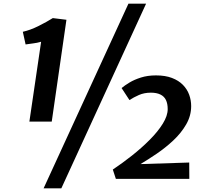

<svg xmlns="http://www.w3.org/2000/svg" viewBox="-20 -968 1111 1039"><path d="M139 -310 202.5 -742Q179.5 -735.5 161.5 -733.5Q143.5 -731.5 118.5 -727.5L103.5 -796Q144 -805 189 -827.5Q234 -850 265.5 -870H266.5L339.5 -861L260 -310ZM675 -948H770.5L312 51H216ZM607 0 590.5 -50.5Q641.5 -84.5 694 -126Q746.5 -167.5 790.5 -211.8Q834.5 -256 861 -298.8Q887.5 -341.5 887.5 -377.5Q887.5 -407 878 -426.8Q868.5 -446.5 848 -456.5Q827.5 -466.5 796.5 -466.5Q760.5 -466.5 732 -454Q703.5 -441.5 680.5 -426.5L638 -491.5Q654.5 -505.5 680.5 -521.2Q706.5 -537 742.8 -548.5Q779 -560 824 -560Q874.5 -560 910.5 -546.2Q946.5 -532.5 969.8 -508.8Q993 -485 1003.8 -455.2Q1014.5 -425.5 1014.5 -394Q1014.5 -341.5 987.5 -294.8Q960.5 -248 918 -208.2Q875.5 -168.5 828 -136.2Q780.5 -104 740 -80L1004 -88.5L1004.5 0Z"/></svg>

Font: Merriweather Sans Medium
Style: Italic
Weight: 500
Italic angle: -7.5°
Designer: Eben Sorkin
Foundry: Eben Sorkin
Version: Version 2.001